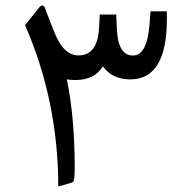

<svg xmlns="http://www.w3.org/2000/svg" viewBox="-20 -681 672 700"><path d="M223.6 -391.6C234.9 -390.1 245.6 -389.2 254.9 -389.2C300.8 -389.2 334.5 -405.8 355.5 -439C377.9 -407.2 411.1 -391.6 455.1 -391.6C543.9 -391.6 588.4 -464.8 588.4 -611.8V-639.6H528.8L525.4 -594.7C519.5 -517.1 499.5 -478.5 464.8 -478.5C428.7 -478.5 409.2 -510.3 406.2 -573.2L403.8 -627.9H343.8L340.8 -575.7C336.9 -511.2 312 -479 265.6 -479C230 -479 201.2 -506.3 179.2 -561C166 -593.3 154.8 -622.6 145 -648.9C139.6 -663.6 132.3 -665 123 -653.8L71.3 -589.4C151.9 -404.8 192.4 -208.5 192.4 -1C227.5 -10.3 245.6 -16.1 247.1 -18.1C250.5 -24.4 252.4 -41.5 252.4 -68.4C252.4 -192.9 242.7 -300.3 223.6 -391.6Z"/></svg>

Font: Sahel
Style: Regular
Weight: 400
Foundry: Saber Rastikerdar (saber.rastikerdar@gmail.com)
Version: Version 3.4.0